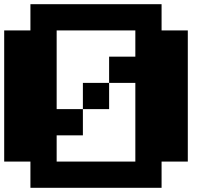

<svg xmlns="http://www.w3.org/2000/svg" viewBox="-20 -1020 1040 915"><path d="M375 -562.5V-625H437.5H500V-562.5V-500H437.5H375ZM125 -937.5V-1000H437.5H750V-937.5V-875H812.5H875V-562.5V-250H812.5H750V-187.5V-125H437.5H125V-187.5V-250H62.5H0V-562.5V-875H62.5H125ZM625 -812.5V-875H437.5H250V-687.5V-500H312.5H375V-437.5V-375H312.5H250V-312.5V-250H437.5H625V-437.5V-625H562.5H500V-687.5V-750H562.5H625Z"/></svg>

Font: Press Start 2P
Style: Regular
Weight: 500
Monospace: yes
Version: Version 2.14